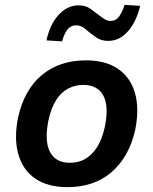

<svg xmlns="http://www.w3.org/2000/svg" viewBox="-20 -759 629 789"><path d="M257 10Q176 10 125 -25Q74 -60 55.5 -124.5Q37 -189 54 -275Q67 -334 92 -378Q117 -422 153 -451.5Q189 -481 234 -496Q279 -511 333 -511Q414 -511 465 -476Q516 -441 534.5 -377.5Q553 -314 536 -227Q523 -168 497.5 -124Q472 -80 436.5 -50Q401 -20 356 -5Q311 10 257 10ZM267 -90Q303 -90 330.5 -106Q358 -122 379 -154.5Q400 -187 411 -239Q428 -323 404.5 -366.5Q381 -410 322 -410Q289 -410 260 -395Q231 -380 210.5 -347.5Q190 -315 179 -264Q162 -179 185.5 -134.5Q209 -90 267 -90ZM235 -589 171 -593Q185 -659 221 -698Q257 -737 303 -737Q332 -737 351.5 -723Q371 -709 389 -695Q400 -686 411 -679.5Q422 -673 434 -673Q456 -673 469 -690.5Q482 -708 492 -739L556 -735Q540 -669 505.5 -630Q471 -591 425 -591Q396 -591 376.5 -604.5Q357 -618 341 -631Q330 -642 318 -648.5Q306 -655 293 -655Q271 -655 257.5 -638Q244 -621 235 -589Z"/></svg>

Font: Nunito Sans 7pt SemiCondensed
Style: Bold Italic
Weight: 700
Width: 4
Italic angle: -9°
Designer: Vernon Adams
Foundry: Vernon Adams
Version: Version 3.101;gftools[0.9.27]